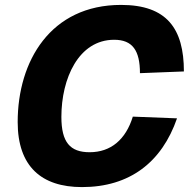

<svg xmlns="http://www.w3.org/2000/svg" viewBox="-20 -746 778 782"><path d="M314 16C508 16 639 -85 701 -264L521 -271C492 -177 431 -126 345 -126C265 -126 230 -167 230 -270C230 -426 300 -584 445 -584C520 -584 550 -540 550 -448L729 -455C729 -630 659 -726 473 -726C186 -726 52 -497 52 -249C52 -68 149 16 314 16Z"/></svg>

Font: Geist ExtraBold
Style: Italic
Weight: 800
Italic angle: -12°
Designer: Basement.studio, Andrés Briganti, Mateo Zaragoza
Foundry: Basement.studio, Vercel, Andrés Briganti, Guido Ferreyra, Mateo Zaragoza
Version: Version 1.500